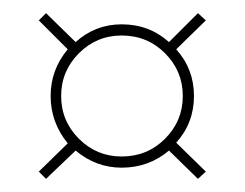

<svg xmlns="http://www.w3.org/2000/svg" viewBox="-20 -496 372 292"><path d="M293 -465 248 -421Q275 -391 275 -350Q275 -309 248 -279L293 -235L281 -224L237 -267Q206 -241 165 -241Q126 -241 95 -267L50 -224L39 -235L83 -278Q57 -310 57 -350Q57 -390 83 -421L39 -465L50 -476L95 -432Q125 -459 165 -459Q207 -459 237 -432L281 -476ZM165 -442Q127 -442 100 -415Q73 -388 73 -350Q73 -312 100 -285Q127 -258 165 -258Q204 -258 231 -285Q258 -312 258 -350Q258 -388 231 -415Q204 -442 165 -442Z"/></svg>

Font: TypoPRO Bebas Neue
Style: Regular
Weight: 300
Designer: Ryoichi Tsunekawa
Foundry: Ryoichi Tsunekawa
Version: Version 001.003